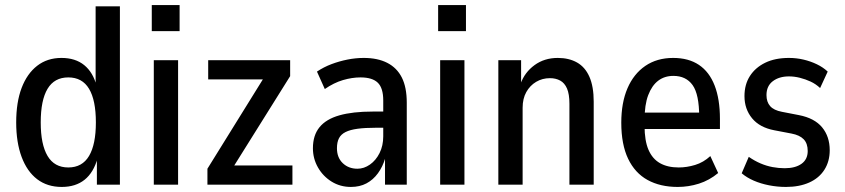

<svg xmlns="http://www.w3.org/2000/svg" viewBox="-20 -730 3340 759"><path d="M224 9Q167 9 127 -21.5Q87 -52 65.5 -109.5Q44 -167 44 -246Q44 -326 65.5 -382.5Q87 -439 127 -470Q167 -501 223 -501Q278 -501 313 -472.5Q348 -444 362 -390H358V-705H454V0H363V-105H366Q350 -48 314.5 -19.5Q279 9 224 9ZM250 -68Q305 -68 332 -113.5Q359 -159 359 -246Q359 -334 332 -379Q305 -424 250 -424Q195 -424 168 -379Q141 -334 141 -246Q141 -159 168 -113.5Q195 -68 250 -68Z M580 -607V-710H690V-607ZM588 0V-492H684V0Z M800 0V-63L1037 -445L1039 -416H803V-492H1127V-429L888 -47L886 -76H1136V0Z M1367 9Q1325 9 1291 -12Q1257 -33 1237 -68Q1217 -103 1217 -144Q1217 -195 1243 -227Q1269 -259 1321.5 -274Q1374 -289 1454 -289H1508V-225H1466Q1423 -225 1393.5 -221Q1364 -217 1346 -208Q1328 -199 1320 -183.5Q1312 -168 1312 -144Q1312 -107 1335 -85Q1358 -63 1393 -63Q1419 -63 1442.5 -79.5Q1466 -96 1480.5 -125Q1495 -154 1495 -191V-333Q1495 -382 1473.5 -403Q1452 -424 1405 -424Q1372 -424 1336 -413.5Q1300 -403 1264 -378L1233 -447Q1260 -465 1290.5 -476.5Q1321 -488 1353.5 -494.5Q1386 -501 1418 -501Q1473 -501 1511 -481.5Q1549 -462 1568.5 -423.5Q1588 -385 1588 -324V0H1502V-105H1503Q1493 -71 1474 -45Q1455 -19 1428.5 -5Q1402 9 1367 9Z M1712 -607V-710H1822V-607ZM1720 0V-492H1816V0Z M1950 0V-492H2040V-399H2038Q2054 -444 2093 -472.5Q2132 -501 2185 -501Q2229 -501 2261 -483Q2293 -465 2310 -426.5Q2327 -388 2327 -328V0H2231V-320Q2231 -358 2221.5 -380Q2212 -402 2194.5 -411.5Q2177 -421 2154 -421Q2124 -421 2099.5 -406.5Q2075 -392 2060.5 -366Q2046 -340 2046 -304V0Z M2659 9Q2590 9 2540 -18.5Q2490 -46 2463 -102.5Q2436 -159 2436 -245Q2436 -324 2460.5 -381Q2485 -438 2531 -469.5Q2577 -501 2641 -501Q2702 -501 2743 -473.5Q2784 -446 2805 -392Q2826 -338 2826 -260V-220H2513V-285H2758L2744 -268Q2744 -357 2718 -393.5Q2692 -430 2642 -430Q2607 -430 2582 -411Q2557 -392 2542.5 -354Q2528 -316 2528 -256V-233Q2528 -174 2543.5 -138Q2559 -102 2589 -85Q2619 -68 2663 -68Q2695 -68 2728 -78Q2761 -88 2788 -113L2819 -46Q2784 -17 2743 -4Q2702 9 2659 9Z M3087 9Q3053 9 3020 2.5Q2987 -4 2959.5 -16Q2932 -28 2912 -45L2940 -110Q2963 -94 2986.5 -84Q3010 -74 3034 -69.5Q3058 -65 3082 -65Q3124 -65 3148.5 -82.5Q3173 -100 3173 -133Q3173 -163 3157 -179.5Q3141 -196 3109 -202L3041 -215Q2983 -226 2953 -262.5Q2923 -299 2923 -350Q2923 -396 2944.5 -429.5Q2966 -463 3005 -482Q3044 -501 3099 -501Q3128 -501 3156 -494.5Q3184 -488 3209 -476Q3234 -464 3252 -447L3222 -382Q3205 -398 3184.5 -407.5Q3164 -417 3142 -422.5Q3120 -428 3099 -428Q3060 -428 3035 -409Q3010 -390 3010 -354Q3010 -327 3024.5 -310.5Q3039 -294 3071 -288L3138 -275Q3200 -263 3230 -226.5Q3260 -190 3260 -136Q3260 -92 3239 -59Q3218 -26 3179 -8.5Q3140 9 3087 9Z"/></svg>

Font: Nunito Sans 10pt Condensed SemiBold
Style: Regular
Weight: 600
Width: 3
Designer: Vernon Adams
Foundry: Vernon Adams
Version: Version 3.101;gftools[0.9.27]